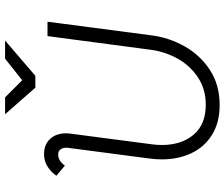

<svg xmlns="http://www.w3.org/2000/svg" viewBox="-86 -810 905 774"><g transform="rotate(-90 367.0 -422.5)"><path d="M112 -222Q112 -245 115 -269L158 -597Q159 -601 159 -608Q159 -623 152 -632Q145 -641 132 -641Q106 -641 87 -614L46 -648Q60 -669 82.5 -683.5Q105 -698 133 -698Q172 -698 194.5 -673.5Q217 -649 217 -610Q217 -599 216 -593L173 -265Q170 -244 170 -223Q170 -144 211.5 -95Q253 -46 332 -46Q396 -46 444 -78.5Q492 -111 519.5 -162Q547 -213 554 -269L609 -684H667L612 -265Q603 -194 567.5 -131Q532 -68 472 -29Q412 10 331 10Q261 10 211.5 -20.5Q162 -51 137 -104Q112 -157 112 -222ZM362 -855 431 -786 518 -855H591L449 -733H401L294 -855Z"/></g></svg>

Font: Bellota
Style: Italic
Weight: 400
Italic angle: -7.5°
Designer: Kemie Guaida
Foundry: Kemie Guaida
Version: Version 4.001